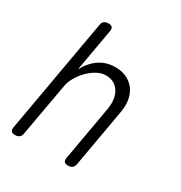

<svg xmlns="http://www.w3.org/2000/svg" viewBox="-175 -867 949 1004"><g transform="rotate(30 300.0 -365.0)"><path d="M153 -341 96 -22Q94 -6 84.5 2Q75 10 58 10Q41 10 35 2Q29 -6 32 -22L153 -708Q155 -724 164.5 -732Q174 -740 191 -740Q208 -740 214 -732Q220 -724 217 -708L172 -452Q199 -503 240.5 -531.5Q282 -560 337 -560Q377 -560 406.5 -545.5Q436 -531 454.5 -505.5Q473 -480 479 -445Q485 -410 477 -368L416 -22Q414 -6 404.5 2Q395 10 378 10Q361 10 355 2Q349 -6 352 -22L410 -351Q415 -380 412 -406.5Q409 -433 397 -453.5Q385 -474 365 -486Q345 -498 315 -498Q288 -498 261 -483Q234 -468 211.5 -445Q189 -422 173 -394Q157 -366 153 -341Z"/></g></svg>

Font: Maple Mono NL ExtraLight
Style: Italic
Weight: 275
Italic angle: -10°
Monospace: yes
Designer: subframe7536
Version: Version 7.000